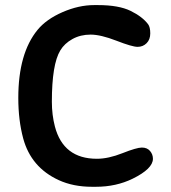

<svg xmlns="http://www.w3.org/2000/svg" viewBox="-20 -715 660 743"><path d="M180.7 -321.3Q180.7 -270.5 192.4 -225.6Q225.1 -100.6 355 -100.6Q399.4 -100.6 454.1 -122.3Q508.8 -144 529.1 -144Q549.3 -144 560.5 -130.9Q571.8 -117.7 571.8 -100.6Q571.8 -62 493.2 -23.4Q429.2 7.8 351.1 7.8H335.9Q263.2 7.8 207 -18.1Q100.1 -67.4 69.8 -179.2Q50.8 -250 50.8 -335.9Q50.8 -508.8 125.5 -599.6Q159.2 -640.6 221.9 -668Q284.7 -695.3 344.2 -695.3H358.9Q439.5 -695.3 485.4 -672.9Q531.2 -650.4 553.2 -621.1Q561.5 -609.9 561.5 -585.9Q561.5 -562 547.4 -547.9Q533.2 -533.7 512.5 -533.7Q491.7 -533.7 430.7 -557.4Q369.6 -581.1 330.6 -581.1Q291.5 -581.1 260.5 -564Q229.5 -546.9 213.4 -520Q180.7 -466.3 180.7 -321.3Z"/></svg>

Font: Averia Sans Libre
Style: Bold
Weight: 700
Version: Version 1.002